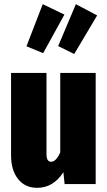

<svg xmlns="http://www.w3.org/2000/svg" viewBox="-20 -883 515 921"><path d="M439 0H290L284 -57Q236 18 158 18Q100 18 66.5 -24.5Q33 -67 33 -138V-533H203V-144Q203 -107 225 -107Q249 -107 269 -152V-533H439ZM185 -863 289 -813 187 -628 107 -661ZM344 -863 446 -809 336 -624 259 -662Z"/></svg>

Font: Fira Sans Extra Condensed ExtraBold
Style: Regular
Weight: 800
Width: 1
Designer: Carrois Corporate & Edenspiekermann AG
Foundry: Carrois Corporate GbR & Edenspiekermann AG
Version: Version 4.203